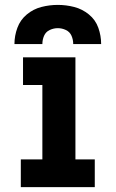

<svg xmlns="http://www.w3.org/2000/svg" viewBox="-20 -764 472 784"><path d="M65 0H367V-113H288V-530H74V-417H153V-113H65ZM39 -584H153Q153 -602 160 -618Q167 -634 183 -641.5Q199 -649 216 -649Q233 -649 249 -641.5Q265 -634 272 -618Q279 -602 279 -584H393Q393 -618 381.5 -650.5Q370 -683 343 -705Q316 -727 283 -735.5Q250 -744 216 -744Q182 -744 149 -735.5Q116 -727 89.5 -705Q63 -683 51 -650.5Q39 -618 39 -584Z"/></svg>

Font: Iosevka Sparkle Extrabold
Style: Regular
Weight: 800
Designer: Belleve Invis
Foundry: Belleve Invis
Version: Version 4.5.0; ttfautohint (v1.8.3)